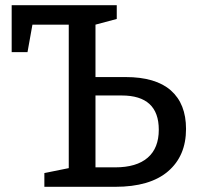

<svg xmlns="http://www.w3.org/2000/svg" viewBox="-20 -720 768 740"><path d="M464 -423Q580 -423 638.5 -371.5Q697 -320 697 -223Q697 -119 627.5 -59.5Q558 0 424 0H151V-53L245 -72V-625H105L86 -519H25V-700H430V-647L348 -625V-423ZM424 -75Q506 -75 549 -112Q592 -149 592 -220Q592 -352 449 -352H348V-75Z"/></svg>

Font: Bitter Pro Medium
Style: Regular
Weight: 500
Designer: Sol Matas, and Bitter project Authors
Foundry: Sol Matas
Version: Version 1.010